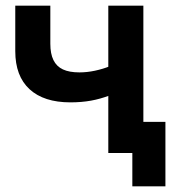

<svg xmlns="http://www.w3.org/2000/svg" viewBox="-20 -541 618 679"><path d="M229 -179Q135 -179 84.5 -225.5Q34 -272 34 -360V-521H158V-386Q158 -351 169 -328.5Q180 -306 202.5 -295.5Q225 -285 261 -285Q288 -285 316 -291Q344 -297 369 -307V-204Q335 -191 301.5 -185Q268 -179 229 -179ZM363 0V-521H487V0ZM448 118V-2H430V-110H565V118Z"/></svg>

Font: TikTok Sans 24pt SemiBold
Style: Regular
Weight: 600
Version: Version 4.000